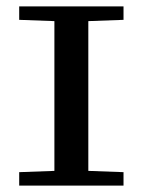

<svg xmlns="http://www.w3.org/2000/svg" viewBox="-20 -580 446 600"><path d="M40 -42 150 -46V-514L40 -518V-560H366V-518L256 -514V-46L366 -42V0H40Z"/></svg>

Font: Minipax
Style: Regular
Weight: 400
Designer: Raphaël Ronot
Foundry: Velvetyne Type Foundry
Version: Version 1.000